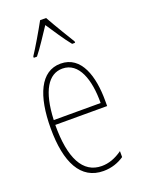

<svg xmlns="http://www.w3.org/2000/svg" viewBox="-146 -830 673 908"><g transform="rotate(-20 190.0 -376.5)"><path d="M205 -763H175C151 -719 107 -644 86 -613V-606H102C129 -639 165 -696 190 -733C217 -693 251 -640 279 -606H294V-613C282 -632 231 -716 205 -763ZM195 -537C94 -537 47 -429 47 -264C47 -94 99 10 214 10C255 10 290 -3 318 -22V-52C283 -27 249 -15 214 -15C119 -15 72 -106 73 -273H334V-301C334 -421 300 -537 195 -537ZM195 -512C278 -512 311 -414 310 -297H74C80 -442 125 -512 195 -512Z"/></g></svg>

Font: Noto Sans Armenian ExtraCondensed Thin
Style: Regular
Weight: 100
Width: 2
Designer: Monotype Design Team
Foundry: Monotype Imaging Inc.
Version: Version 2.008